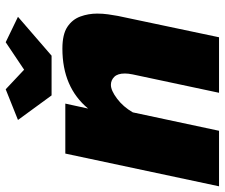

<svg xmlns="http://www.w3.org/2000/svg" viewBox="-92 -694 770 657"><g transform="rotate(-90 292.5 -365.0)"><path d="M96 -526H267L250 -448Q323 -536 455 -536Q504 -536 529.5 -519Q555 -502 565 -474.5Q575 -447 575 -417Q575 -398 572.5 -380Q570 -362 567 -346L494 0H304L367 -296Q370 -311 370 -322Q370 -347 358.5 -358.5Q347 -370 331 -370Q312 -370 284 -349Q256 -328 237 -295L174 0H-16ZM211 -688 316 -730 383 -667 477 -730 564 -688 431 -573H295Z"/></g></svg>

Font: Raleway Black
Style: Italic
Weight: 900
Italic angle: -12°
Designer: Matt McInerney, Pablo Impallari, Rodrigo Fuenzalida
Foundry: Matt McInerney, Pablo Impallari, Rodrigo Fuenzalida
Version: Version 4.101;RELEASE